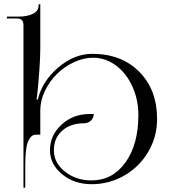

<svg xmlns="http://www.w3.org/2000/svg" viewBox="-20 -847 790 891"><path d="M167 -222.2H148.9Q137.7 -222.2 129.6 -217Q121.6 -211.9 113.5 -197.8Q105.5 -183.6 101.3 -154.1Q97.2 -124.5 97.2 -80.1V23.9H88.9V-106.9V-731Q88.9 -761.2 59.1 -761.2H12.2V-770H68.8Q105.5 -770 132.3 -782.7Q159.2 -795.4 159.2 -823.2V-827.1H167V-742.2V-625Q167 -581.5 162.8 -523.4Q158.7 -465.3 154.8 -428.2Q150.9 -391.1 149.4 -384.8H155.3Q175.8 -470.2 250.2 -533.7Q324.7 -597.2 408.2 -597.2Q543.5 -597.2 626.2 -513.9Q709 -430.7 709 -294.9Q709 -212.4 668.2 -142.8Q627.4 -73.2 557.4 -32.7Q487.3 7.8 404.8 7.8Q324.7 7.8 268.3 -38.3Q211.9 -84.5 211.9 -149.9Q211.9 -219.2 265.6 -268.6Q319.3 -317.9 395 -317.9H415Q415 -299.8 401.9 -287.4Q388.7 -274.9 370.1 -274.9Q307.1 -274.9 268.6 -240.5Q230 -206.1 230 -149.9Q230 -91.8 281.2 -50.8Q332.5 -9.8 404.8 -9.8Q502.4 -9.8 562.3 -93.3Q622.1 -176.8 622.1 -313Q622.1 -385.3 594 -446.5Q565.9 -507.8 517.6 -543.5Q469.2 -579.1 412.1 -579.1Q367.2 -579.1 322.3 -557.9Q277.3 -536.6 243.4 -502.9Q209.5 -469.2 188.2 -424.6Q167 -379.9 167 -335Z"/></svg>

Font: FoglihtenNo07calt
Style: Regular
Weight: 500
Designer: gluk (gluksza@wp.pl)
Foundry: gluk (gluksza@wp.pl)
Version: Version 0.844